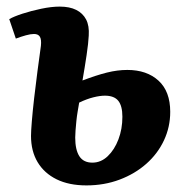

<svg xmlns="http://www.w3.org/2000/svg" viewBox="-20 -547 558 582"><path d="M230 -303Q272 -319 304 -327Q336 -335 366 -335Q425 -335 460.5 -302.5Q496 -270 496 -208Q496 -162 477 -121.5Q458 -81 423.5 -50.5Q389 -20 342.5 -2.5Q296 15 242 15Q189 15 151.5 -3.5Q114 -22 94 -55.5Q74 -89 74 -135Q74 -149 76.5 -179.5Q79 -210 83.5 -249.5Q88 -289 93.5 -330.5Q99 -372 104 -408Q106 -427 101 -435.5Q96 -444 83 -444Q73 -444 58.5 -440Q44 -436 28 -430L8 -489Q22 -497 48 -505.5Q74 -514 105 -520.5Q136 -527 161 -527Q191 -527 211 -517Q231 -507 241 -488Q251 -469 249 -439Q248 -417 242.5 -380Q237 -343 230 -303ZM220 -236Q218 -224 215.5 -209.5Q213 -195 211.5 -180Q210 -165 209 -152Q208 -139 208 -130Q208 -93 220.5 -73.5Q233 -54 260 -54Q286 -54 306.5 -73.5Q327 -93 339 -124.5Q351 -156 351 -193Q351 -226 338.5 -241.5Q326 -257 298 -257Q283 -257 263 -252Q243 -247 220 -236Z"/></svg>

Font: Literata 18pt
Style: Bold Italic
Weight: 700
Italic angle: -2°
Designer: Latin by Veronika Burian and Jose Scaglione. Greek by Irene Vlachou. Cyrillic by Vera Evstafieva
Foundry: TypeTogether
Version: Version 3.103;gftools[0.9.29]